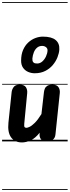

<svg xmlns="http://www.w3.org/2000/svg" viewBox="-25 -1349 666 1832"><path d="M184.5 10Q116.5 10 81.2 -37.8Q46 -85.5 55.5 -179L86 -469.5Q88.5 -495 105 -518Q121.5 -541 162.5 -541Q207 -541 222.2 -517Q237.5 -493 234.5 -460.5L206.5 -169.5Q204 -142.5 209.8 -136Q215.5 -129.5 228 -129.5Q237 -129.5 257.2 -138.8Q277.5 -148 306.5 -176.2Q335.5 -204.5 370.5 -261L394.5 -471Q396.5 -487.5 403 -503.5Q409.5 -519.5 426.2 -530.2Q443 -541 475.5 -541Q517.5 -541 533.2 -517Q549 -493 545.5 -460.5L504 -65Q500.5 -31 478 -15.5Q455.5 0 419.5 0Q382.5 0 366 -20.5Q349.5 -41 353 -74L354 -83Q311 -29.5 267.8 -9.8Q224.5 10 184.5 10ZM184.5 10Q116.5 10 81.2 -37.8Q46 -85.5 55.5 -179L86 -469.5Q88.5 -495 105 -518Q121.5 -541 162.5 -541Q207 -541 222.2 -517Q237.5 -493 234.5 -460.5L206.5 -169.5Q204 -142.5 209.8 -136Q215.5 -129.5 228 -129.5Q237 -129.5 257.2 -138.8Q277.5 -148 306.5 -176.2Q335.5 -204.5 370.5 -261L394.5 -471Q396.5 -487.5 403 -503.5Q409.5 -519.5 426.2 -530.2Q443 -541 475.5 -541Q517.5 -541 533.2 -517Q549 -493 545.5 -460.5L504 -65Q500.5 -31 478 -15.5Q455.5 0 419.5 0Q382.5 0 366 -20.5Q349.5 -41 353 -74L354 -83Q311 -29.5 267.8 -9.8Q224.5 10 184.5 10ZM306.5 -650Q273 -650 243.2 -663Q213.5 -676 195 -702.5Q176.5 -729 176.5 -769.5Q176.5 -829 195.2 -872.2Q214 -915.5 244.8 -943.8Q275.5 -972 312 -985.8Q348.5 -999.5 384 -999.5Q467 -999.5 505.8 -967.2Q544.5 -935 541 -876.5Q539 -842 523.5 -802.8Q508 -763.5 479 -728.8Q450 -694 406.8 -672Q363.5 -650 306.5 -650ZM329.5 -743Q357 -743 379 -762.8Q401 -782.5 414.2 -811.5Q427.5 -840.5 428.5 -867Q429.5 -887 413.8 -899Q398 -911 377.5 -911Q348.5 -911 328.5 -894Q308.5 -877 297.8 -849.5Q287 -822 284 -791Q283.5 -781.5 285.2 -770.2Q287 -759 296.8 -751Q306.5 -743 329.5 -743ZM-5 455H620.5V463H-5ZM-5 -16H620.5V0H-5ZM-5 -549H620.5V-541H-5ZM-5 -1329H620.5V-1321H-5Z"/></svg>

Font: Edu SA Dotted Guide
Style: Regular
Weight: 400
Designer: Tina and Corey Anderson, Eben Sorkin, Mirko Velimirovic
Foundry: Google for Education
Version: Version 2.000